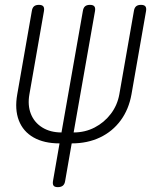

<svg xmlns="http://www.w3.org/2000/svg" viewBox="-20 -760 640 790"><path d="M218 10Q205 10 200.5 4Q196 -2 198 -15L225 -170Q161 -170 118 -194.5Q75 -219 57.5 -264.5Q40 -310 51 -372L111 -715Q113 -728 120 -734Q127 -740 140 -740Q153 -740 158 -734Q163 -728 161 -715L101 -372Q93 -327 107 -291.5Q121 -256 154 -235.5Q187 -215 233 -215L321 -715Q323 -728 330 -734Q337 -740 350 -740Q363 -740 368 -734Q373 -728 371 -715L283 -215Q330 -215 369.5 -235.5Q409 -256 436 -291.5Q463 -327 471 -372L531 -715Q533 -728 540 -734Q547 -740 560 -740Q573 -740 578 -734Q583 -728 581 -715L521 -372Q510 -310 476.5 -264.5Q443 -219 391.5 -194.5Q340 -170 275 -170L248 -15Q246 -2 238.5 4Q231 10 218 10Z"/></svg>

Font: Maple Mono Thin
Style: Italic
Weight: 250
Italic angle: -10°
Monospace: yes
Designer: subframe7536
Version: Version 7.000